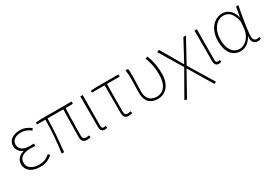

<svg xmlns="http://www.w3.org/2000/svg" viewBox="29 -1427 3582 2525"><g transform="rotate(-30 1820.0 -164.5)"><path d="M263 13C342 13 392 -7 452 -56L432 -84C376 -37 332 -20 267 -20C163 -20 97 -67 97 -143C97 -217 155 -262 266 -262C291 -262 311 -262 342 -259V-296C315 -294 302 -294 282 -294C170 -294 126 -341 126 -403C126 -474 190 -507 267 -507C322 -507 366 -487 412 -452L430 -480C384 -516 333 -540 269 -540C169 -540 88 -494 88 -405C88 -350 119 -304 174 -282V-277C116 -262 59 -220 59 -141C59 -51 136 13 263 13Z M503 -492H630C630 -329 615 -154 593 0L630 2C644 -152 663 -327 663 -492H902C900 -355 894 -153 894 -81C894 -14 921 13 977 13C1000 13 1015 9 1030 4L1024 -26C1001 -22 988 -20 979 -20C944 -20 928 -37 928 -75C928 -146 930 -351 937 -492H1048V-527H575L503 -522Z M1242 13C1260 13 1273 9 1283 4L1276 -26C1263 -22 1255 -20 1245 -20C1228 -20 1214 -33 1214 -59C1214 -217 1216 -368 1217 -527H1181V-66C1181 -10 1204 13 1242 13Z M1338 -522V-494H1531V-81C1531 -14 1551 13 1607 13C1630 13 1652 7 1663 2L1656 -28C1643 -24 1626 -20 1610 -20C1577 -20 1564 -37 1564 -75C1564 -215 1564 -353 1566 -494H1760V-527H1410Z M2053 13C2164 13 2261 -75 2261 -253C2261 -351 2245 -444 2208 -540L2172 -528C2212 -431 2223 -343 2223 -254C2223 -93 2147 -20 2055 -20C1976 -20 1904 -59 1904 -184C1904 -245 1911 -338 1911 -409C1911 -453 1911 -488 1904 -527H1867C1875 -474 1876 -438 1876 -396C1876 -325 1872 -254 1872 -183C1872 -38 1952 13 2053 13Z M2375 211 2573 -145H2577L2790 211L2823 198L2594 -178L2785 -527H2746L2577 -213H2573L2383 -540L2348 -526L2557 -178L2342 198Z M2975 13C2993 13 3006 9 3016 4L3009 -26C2996 -22 2988 -20 2978 -20C2961 -20 2947 -33 2947 -59C2947 -217 2949 -368 2950 -527H2914V-66C2914 -10 2937 13 2975 13Z M3308 13C3381 13 3442 -29 3486 -109H3489C3473 -29 3514 13 3567 13C3590 13 3605 7 3616 2L3608 -28C3598 -24 3583 -20 3570 -20C3541 -20 3517 -44 3517 -79C3517 -188 3552 -376 3581 -527H3546L3518 -376H3517C3491 -496 3412 -540 3341 -540C3220 -540 3112 -434 3112 -249C3112 -74 3194 13 3308 13ZM3311 -20C3209 -20 3150 -110 3150 -249C3150 -414 3241 -507 3340 -507C3393 -507 3467 -485 3501 -328L3492 -222C3484 -112 3398 -20 3311 -20Z"/></g></svg>

Font: Kinto Sans Thin
Style: Regular
Weight: 100
Designer: Authors: Ryoko NISHIZUKA  (kana & ideographs); Paul D. Hunt (Latin, Greek & Cyrillic); Wenlong ZHANG  (bopomofo); Sandol
Foundry: Adobe Systems Incorporated, ookami Inc.
Version: Version 0.001